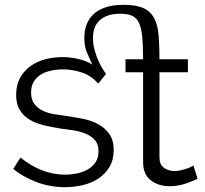

<svg xmlns="http://www.w3.org/2000/svg" viewBox="-20 -767 851 797"><path d="M800 -25Q794 -22 782.5 -17Q771 -12 755.5 -6.5Q740 -1 722 2.5Q704 6 685 6Q638 6 606 -18.5Q574 -43 574 -94V-467H501V-521H574Q574 -577 570.5 -613.5Q567 -650 557 -671.5Q547 -693 528.5 -701.5Q510 -710 480 -710Q448 -710 426.5 -702Q405 -694 391.5 -680.5Q378 -667 372 -649Q366 -631 366 -610Q366 -582 373.5 -556Q381 -530 390.5 -510Q400 -490 409 -476.5Q418 -463 420 -460L388 -420Q356 -455 317 -467Q278 -479 242 -479Q217 -479 193 -474Q169 -469 150.5 -458Q132 -447 120.5 -428.5Q109 -410 109 -383Q109 -353 123 -335Q137 -317 158.5 -307Q180 -297 205 -293Q230 -289 252 -286Q288 -281 323.5 -274Q359 -267 387.5 -251.5Q416 -236 434 -210.5Q452 -185 452 -145Q452 -103 434.5 -74Q417 -45 388.5 -26Q360 -7 323.5 1.5Q287 10 250 10Q186 10 129.5 -12Q73 -34 35 -66L65 -113Q153 -42 250 -42Q274 -42 299 -47Q324 -52 344 -63.5Q364 -75 376.5 -93.5Q389 -112 389 -139Q389 -169 373.5 -186Q358 -203 334.5 -212.5Q311 -222 284 -226Q257 -230 234 -233Q196 -239 162 -247Q128 -255 102.5 -270.5Q77 -286 62 -310.5Q47 -335 47 -373Q47 -415 64 -445Q81 -475 108.5 -494Q136 -513 170 -521.5Q204 -530 239 -530Q271 -530 304.5 -522.5Q338 -515 363 -499Q350 -527 340 -551Q330 -575 330 -610Q330 -638 338.5 -662.5Q347 -687 366 -706Q385 -725 416.5 -736Q448 -747 493 -747Q546 -747 576 -733Q606 -719 620.5 -690.5Q635 -662 638.5 -619.5Q642 -577 642 -521H760V-467H642V-113Q642 -84 660.5 -70.5Q679 -57 705 -57Q718 -57 730.5 -60Q743 -63 753.5 -66.5Q764 -70 772 -74Q780 -78 783 -80Z"/></svg>

Font: Oxford Sans
Style: Regular
Weight: 400
Designer: Matt McInerney, Pablo Impallari, Rodrigo Fuenzalida
Foundry: Matt McInerney, Pablo Impallari, Rodrigo Fuenzalida
Version: Version 3.000g; ttfautohint (v1.5) -l 8 -r 28 -G 28 -x 14 -D